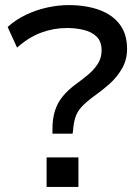

<svg xmlns="http://www.w3.org/2000/svg" viewBox="-20 -734 545 754"><path d="M186 -209V-228Q186 -267 195.5 -298Q205 -329 226 -355Q247 -381 280 -405Q305 -423 327.5 -442Q350 -461 364.5 -484Q379 -507 379 -536Q379 -571 359.5 -590Q340 -609 309 -616.5Q278 -624 242 -624Q191 -624 142 -606Q93 -588 47 -547L10 -628Q42 -657 82 -676Q122 -695 165.5 -704.5Q209 -714 249 -714Q318 -714 370 -695Q422 -676 450.5 -638Q479 -600 479 -542Q479 -499 459 -464.5Q439 -430 409 -403.5Q379 -377 350 -357Q320 -335 302 -316Q284 -297 276.5 -274.5Q269 -252 267 -222L265 -209ZM163 0V-116H288V0Z"/></svg>

Font: Nunito Sans 12pt ExtraLight 6pt Medium
Style: Regular
Weight: 500
Version: Version 3.101;gftools[0.9.27]